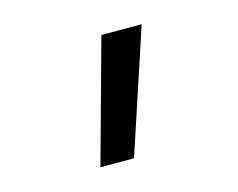

<svg xmlns="http://www.w3.org/2000/svg" viewBox="-59 -230 617 497"><g transform="rotate(-15 250.0 19.0)"><path d="M155 184 246 -146H354L245 184Z"/></g></svg>

Font: Iosevka Term Curly Medium
Style: Regular
Weight: 500
Designer: Belleve Invis
Foundry: Belleve Invis
Version: Version 32.3.0